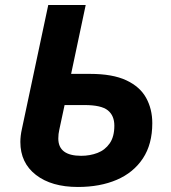

<svg xmlns="http://www.w3.org/2000/svg" viewBox="-20 -734 681 764"><path d="M290 10Q185 10 123 -38Q61 -86 61 -169Q61 -193 67 -220L172 -714H321L263 -440H339Q428 -440 482.5 -414.5Q537 -389 561.5 -344.5Q586 -300 586 -244Q586 -160 548.5 -103.5Q511 -47 444.5 -18.5Q378 10 290 10ZM303 -114Q338 -114 368 -125.5Q398 -137 416.5 -163.5Q435 -190 435 -234Q435 -274 409 -295Q383 -316 316 -316H237L216 -218Q212 -201 212 -183Q212 -114 303 -114Z"/></svg>

Font: BC Sans
Style: Bold Italic
Weight: 700
Italic angle: -12°
Designer: Monotype Design Team
Province of B.C.
Foundry: Monotype Imaging Inc.
Version: Version 2.000;GOOG;noto-source:20170915:90ef993387c0